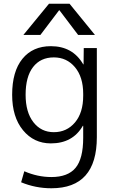

<svg xmlns="http://www.w3.org/2000/svg" viewBox="-20 -777 613 1027"><path d="M196 -590H105L242 -757H352L488 -590H398L298 -722H296ZM117 -270Q117 -177 158.5 -123.5Q200 -70 268 -70Q337 -70 381 -122Q425 -174 425 -265V-275Q425 -365 381 -417.5Q337 -470 268 -470Q197 -470 157 -418.5Q117 -367 117 -270ZM45 -270Q45 -395 100 -462.5Q155 -530 252 -530Q369 -530 425 -433H427L428 -520H498V-43Q498 230 255 230Q170 230 93 198L110 139Q181 170 255 170Q343 170 384 121Q425 72 425 -40V-104H423Q369 -10 252 -10Q161 -10 103 -80.5Q45 -151 45 -270Z"/></svg>

Font: Mplus 1p
Style: Regular
Weight: 400
Version: Version 1.061